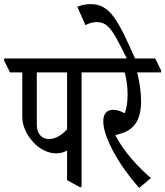

<svg xmlns="http://www.w3.org/2000/svg" viewBox="-56 -909 808 939"><path d="M218 -159C239 -159 257 -164 272 -173V-28L334 6H343V-555H442V-564L413 -623H-36V-613L-7 -555H53V-336C53 -292 76 -246 109 -211C139 -179 180 -159 218 -159ZM124 -299V-555H272V-276C244 -247 215 -229 183 -229C147 -229 124 -256 124 -299Z M625 10 682 -38C621 -91 549 -167 508 -248C519 -251 531 -254 536 -256C605 -277 634 -328 634 -416C634 -460 626 -510 615 -555H732V-564L703 -623H370V-613L399 -555H554C563 -522 568 -485 568 -446C568 -412 564 -380 554 -355C534 -366 515 -372 497 -372C467 -372 449 -353 449 -316C449 -234 533 -91 625 10Z M568 -615H608C521 -812 482 -889 387 -889C365 -889 341 -884 322 -876L362 -786C379 -795 398 -801 417 -801C459 -801 483 -776 513 -722C530 -691 542 -669 568 -615Z"/></svg>

Font: Noto Serif Devanagari ExtraCondensed
Style: Regular
Weight: 400
Width: 2
Designer: Universal Thirst, Indian Type Foundry and the Monotype Design Team
Foundry: Monotype Imaging Inc.
Version: Version 2.004